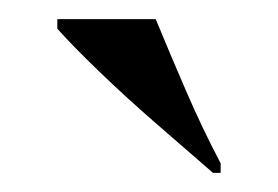

<svg xmlns="http://www.w3.org/2000/svg" viewBox="-20 -786 291 201"><path d="M203 -605Q179 -626 146 -654.5Q113 -683 84 -711Q55 -739 40 -756V-766H143Q157 -732 174.5 -691.5Q192 -651 211 -615V-605Z"/></svg>

Font: Noto Serif Display ExtraCondensed SemiBold
Style: Regular
Weight: 600
Width: 2
Designer: Monotype Design Team
Foundry: Monotype Imaging Inc.
Version: Version 2.009